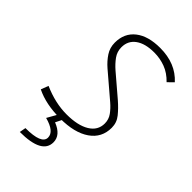

<svg xmlns="http://www.w3.org/2000/svg" viewBox="-274 -801 1134 1134"><g transform="rotate(45 293.0 -234.0)"><path d="M237.3 9.8Q118.2 9.8 34.7 -31.2L52.7 -78.1Q152.3 -34.2 246.6 -34.2Q339.8 -34.2 392.3 -66.2Q444.8 -98.1 444.8 -155.8Q444.8 -189.9 425.5 -216.6Q406.2 -243.2 378.9 -266.6L225.6 -397.5Q192.9 -425.8 170.7 -459.5Q148.4 -493.2 148.4 -535.6Q148.4 -614.7 204.6 -658.9Q260.7 -703.1 360.8 -703.1Q489.7 -703.1 564.9 -620.6L530.3 -586.4Q492.2 -626 447.8 -642.6Q403.3 -659.2 355 -659.2Q279.8 -659.2 237.5 -628.7Q195.3 -598.1 195.3 -543.9Q195.3 -506.8 216.6 -477.5Q237.8 -448.2 268.1 -421.9L401.9 -307.6Q438.5 -275.9 465.1 -242.9Q491.7 -210 491.7 -167Q491.7 -83.5 424.3 -36.9Q356.9 9.8 237.3 9.8ZM125 234.4 132.3 194.8Q266.6 194.8 266.6 140.1Q266.6 89.8 176.3 65.9L227.1 -23.9L258.3 -5.9L231.9 46.9Q309.1 77.1 309.1 137.2Q309.1 234.4 125 234.4Z"/></g></svg>

Font: Cascadia Mono PL ExtraLight
Style: Italic
Weight: 200
Italic angle: -10°
Monospace: yes
Designer: Aaron Bell
Foundry: Saja Typeworks
Version: Version 2404.023; ttfautohint (v1.8.4)